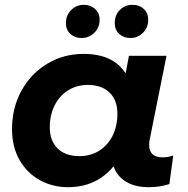

<svg xmlns="http://www.w3.org/2000/svg" viewBox="-20 -770 782 798"><path d="M700 -124 684 -5Q644 8 599 8Q541 8 503.5 -15Q466 -38 452 -79Q381 8 262 8Q199 8 146 -21Q93 -50 61.5 -104.5Q30 -159 30 -233Q30 -322 69.5 -393.5Q109 -465 177 -505.5Q245 -546 327 -546Q451 -546 502 -465L516 -538H672L602 -189Q600 -181 600 -167Q600 -141 614.5 -128.5Q629 -116 655 -116Q682 -116 700 -124ZM468 -298Q468 -353 435.5 -385Q403 -417 345 -417Q299 -417 263 -394.5Q227 -372 207 -332Q187 -292 187 -240Q187 -185 219.5 -153Q252 -121 310 -121Q356 -121 392 -143.5Q428 -166 448 -206Q468 -246 468 -298ZM254 -674Q254 -707 276 -728.5Q298 -750 328 -750Q356 -750 375 -733Q394 -716 394 -688Q394 -655 371.5 -633.5Q349 -612 319 -612Q291 -612 272.5 -629Q254 -646 254 -674ZM457 -674Q457 -708 478.5 -729Q500 -750 531 -750Q559 -750 577.5 -733Q596 -716 596 -688Q596 -655 574 -633.5Q552 -612 522 -612Q494 -612 475.5 -629Q457 -646 457 -674Z"/></svg>

Font: Montserrat Alternates
Style: Bold Italic
Weight: 700
Italic angle: -11.3°
Designer: Julieta Ulanovsky
Foundry: Julieta Ulanovsky
Version: Version 7.200